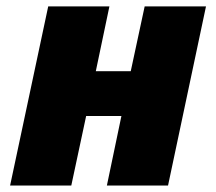

<svg xmlns="http://www.w3.org/2000/svg" viewBox="-20 -573 667 593"><path d="M11.2 0 128.9 -553.2H317.9L275.9 -353H383.8L426.8 -553.2H616.2L499 0H310.1L355 -214.8H246.1L200.2 0Z"/></svg>

Font: Open Sans ExtraBold
Style: Italic
Weight: 800
Italic angle: -12°
Designer: Monotype Design Team
Foundry: Monotype Imaging Inc.
Version: Version 3.000; ttfautohint (v1.8.4)